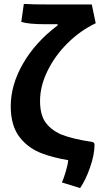

<svg xmlns="http://www.w3.org/2000/svg" viewBox="-20 -763 510 983"><path d="M297 171Q306 152 317 114.5Q328 77 329 57Q253 44 202 25Q127 -1 81 -60Q35 -119 35 -219Q35 -329 98.5 -438.5Q162 -548 275 -633V-639H214Q125 -639 89 -651L102 -743Q139 -740 251 -740H450L470 -644Q392 -607 327 -543Q262 -479 223.5 -400.5Q185 -322 185 -246Q185 -177 212 -138Q239 -99 292 -75Q349 -52 453 -36Q458 -35 461 -31.5Q464 -28 464 -23Q464 29 441 94.5Q418 160 390 200Z"/></svg>

Font: LINE Seed Sans KR Bold
Style: Regular
Weight: 700
Designer: LINE BX Design & Sandoll Inc & Dalton Maag Ltd
Foundry: Sandoll Inc.
Version: Version 1.000